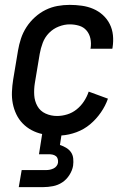

<svg xmlns="http://www.w3.org/2000/svg" viewBox="-20 -548 540 788"><path d="M57 220 69 150H169Q177 150 184.5 148.5Q192 147 199.5 143.5Q207 140 212 133.5Q217 127 218 120Q219 112 217 104.5Q215 97 209 92.5Q203 88 195.5 86.5Q188 85 180 85H140L153 2Q130 -3 109.5 -14Q89 -25 73 -41.5Q57 -58 47 -79Q37 -100 32.5 -123Q28 -146 29 -171Q30 -196 34 -221L54 -341Q58 -365 66 -389.5Q74 -414 88.5 -436.5Q103 -459 123.5 -477.5Q144 -496 167.5 -507.5Q191 -519 216 -523.5Q241 -528 266 -528Q291 -528 316 -524.5Q341 -521 363 -511.5Q385 -502 402.5 -486Q420 -470 430.5 -449Q441 -428 443.5 -403.5Q446 -379 442 -353L441 -348H351L352 -351Q355 -371 351 -390Q347 -409 335 -423Q323 -437 304.5 -442.5Q286 -448 266 -448Q244 -448 221 -439Q198 -430 181 -412.5Q164 -395 155.5 -372.5Q147 -350 143 -327L123 -207Q119 -182 120.5 -157.5Q122 -133 133.5 -112.5Q145 -92 167 -82Q189 -72 214 -72Q235 -72 256 -78.5Q277 -85 294.5 -99Q312 -113 324.5 -132Q337 -151 344 -172L423 -143Q413 -114 394 -86.5Q375 -59 350 -38Q325 -17 294 -5.5Q263 6 232 8L226 47Q239 51 251.5 58.5Q264 66 271.5 77Q279 88 280.5 102.5Q282 117 280 132Q277 151 265 170Q253 189 235.5 200.5Q218 212 197.5 216Q177 220 157 220Z"/></svg>

Font: Iosevka SS18 Medium
Style: Italic
Weight: 500
Italic angle: -9°
Monospace: yes
Designer: Belleve Invis
Foundry: Belleve Invis
Version: Version 25.1.1; ttfautohint (v1.8.4)